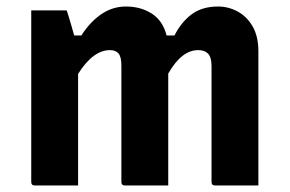

<svg xmlns="http://www.w3.org/2000/svg" viewBox="-20 -570 890 590"><path d="M220 0H87Q76 0 76 -11V-538H185Q185 -538 189 -526Q193 -514 198 -496Q203 -478 208 -461H230Q257 -503 291.5 -526.5Q326 -550 367 -550Q412 -550 446 -528.5Q480 -507 492 -461H516Q539 -505 571 -527.5Q603 -550 650 -550Q682 -550 710.5 -534.5Q739 -519 756.5 -488.5Q774 -458 774 -412V0H641Q630 0 630 -11V-367Q630 -394 619.5 -405Q609 -416 589 -416Q538 -416 497 -344V0H364Q353 0 353 -11V-368Q353 -396 344 -406Q335 -416 318 -416Q266 -416 220 -343Z"/></svg>

Font: Recursive Sn Lnr St
Style: Bold
Weight: 700
Version: Version 1.079;hotconv 1.0.112;makeotfexe 2.5.65598; ttfautoh